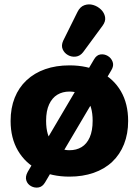

<svg xmlns="http://www.w3.org/2000/svg" viewBox="-20 -805 642 887"><path d="M301 11Q219 11 158 -20Q97 -51 63 -109Q29 -167 29 -246Q29 -306 48 -353.5Q67 -401 103 -434.5Q139 -468 189 -485.5Q239 -503 301 -503Q383 -503 444 -472Q505 -441 538.5 -383.5Q572 -326 572 -246Q572 -187 553 -139Q534 -91 498.5 -57.5Q463 -24 412.5 -6.5Q362 11 301 11ZM301 -111Q333 -111 357 -125.5Q381 -140 394.5 -170.5Q408 -201 408 -247Q408 -316 378.5 -349Q349 -382 301 -382Q269 -382 245 -367.5Q221 -353 207 -323Q193 -293 193 -247Q193 -177 223.5 -144Q254 -111 301 -111ZM188 38Q176 58 158 61Q140 64 123.5 55Q107 46 101.5 28.5Q96 11 108 -11L414 -530Q426 -551 444 -553.5Q462 -556 478 -546.5Q494 -537 500.5 -519Q507 -501 494 -480ZM364 -564Q350 -546 330.5 -543.5Q311 -541 294 -550.5Q277 -560 269.5 -577.5Q262 -595 272 -617L338 -750Q350 -774 370 -781Q390 -788 410.5 -782Q431 -776 446.5 -761Q462 -746 465.5 -726Q469 -706 453 -685Z"/></svg>

Font: Nunito ExtraLight Black
Style: Regular
Weight: 900
Version: Version 3.602